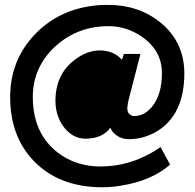

<svg xmlns="http://www.w3.org/2000/svg" viewBox="-20 -708 814 803"><path d="M22.5 -301.8Q22.5 -458 128.9 -567.4Q240.2 -680.7 413.1 -687.5Q422.9 -687.5 432.6 -687.5Q558.6 -687.5 649.4 -615.2Q750 -534.2 751 -402.3Q751 -226.6 633.8 -157.2Q580.1 -126 518.6 -126Q476.6 -126 450.2 -158.2Q444.3 -167 441.4 -173.8Q409.2 -128.9 338.9 -127.9Q278.3 -127.9 239.3 -187.5Q211.9 -231.4 211.9 -286.1Q211.9 -400.4 297.9 -461.9Q346.7 -497.1 398.4 -497.1Q455.1 -496.1 488.3 -460L490.2 -458L498 -482.4H567.4L520.5 -300.8Q513.7 -276.4 512.7 -259.8Q510.7 -232.4 531.2 -224.6Q536.1 -222.7 542 -222.7Q585 -222.7 618.2 -264.6Q657.2 -314.5 657.2 -402.3Q657.2 -498 570.3 -556.6Q506.8 -598.6 434.6 -598.6Q304.7 -598.6 211.9 -514.6Q118.2 -428.7 117.2 -303.7Q117.2 -148.4 223.6 -68.4Q297.9 -11.7 401.4 -11.7Q536.1 -12.7 651.4 -92.8L691.4 -19.5Q614.3 47.9 486.3 68.4Q446.3 75.2 408.2 75.2Q225.6 75.2 119.1 -37.1Q22.5 -139.6 22.5 -301.8Z"/></svg>

Font: Post No Bills Colombo
Style: Bold
Weight: 800
Designer: Kosala Senevirathne, Siva Puranthara, Lasantha Premarathna, Tharique Azeez
Foundry: Mooniak
Version: Version 1.220 ; ttfautohint (v1.5)